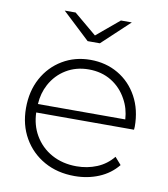

<svg xmlns="http://www.w3.org/2000/svg" viewBox="-82 -794 761 868"><g transform="rotate(10 298.5 -360.5)"><path d="M318 4Q239 4 178.5 -30Q118 -64 83.5 -124Q49 -184 49 -261Q49 -339 81.5 -398.5Q114 -458 171 -492Q228 -526 299 -526Q370 -526 426.5 -493Q483 -460 515.5 -400.5Q548 -341 548 -263Q548 -260 547.5 -256.5Q547 -253 547 -249H98Q100 -191 126 -146Q155 -96 205 -68.5Q255 -41 319 -41Q369 -41 412.5 -59Q456 -77 486 -114L515 -81Q481 -39 429.5 -17.5Q378 4 318 4ZM500 -288Q497 -338 474 -379Q448 -427 403 -454.5Q358 -482 299 -482Q241 -482 195.5 -454.5Q150 -427 124 -379Q102 -338 99 -288ZM271 -607 145 -725H195L299 -638L403 -725H453L327 -607Z"/></g></svg>

Font: Montserrat Z Light
Style: Regular
Weight: 300
Designer: Julieta Ulanovsky
Foundry: Julieta Ulanovsky
Version: Version 8.000